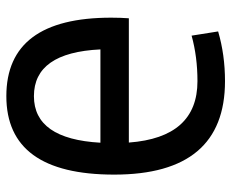

<svg xmlns="http://www.w3.org/2000/svg" viewBox="-84 -660 753 626"><g transform="rotate(90 293.0 -346.5)"><path d="M293 9.8Q37.1 9.8 37.1 -332Q37.1 -347.2 37.6 -361.6Q38.1 -376 39.1 -389.6H444.3Q427.7 -613.3 244.1 -613.3Q164.6 -613.3 95.7 -594.2L82 -680.7Q158.2 -703.1 244.1 -703.1Q548.8 -703.1 548.8 -341.8Q548.8 9.8 293 9.8ZM293 -80.1Q432.6 -80.1 444.8 -296.9H140.6Q150.9 -80.1 293 -80.1Z"/></g></svg>

Font: Caskaydia Cove
Style: Regular
Weight: 400
Monospace: yes
Designer: Aaron Bell
Foundry: Saja Typeworks
Version: Version 4.300; ttfautohint (v1.8.3)